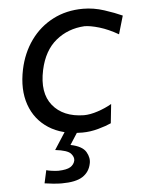

<svg xmlns="http://www.w3.org/2000/svg" viewBox="-52 -550 598 806"><g transform="rotate(-5 247.0 -147.0)"><path d="M280.5 10Q195.5 10 139 -26.5Q82.5 -63 60 -127.5Q37.5 -192 55 -276Q69.5 -344.5 107 -396.8Q144.5 -449 201 -478.2Q257.5 -507.5 328 -507.5Q372.5 -507.5 417 -493Q461.5 -478.5 492 -464.5L469.5 -387.5Q428 -411.5 390 -422.8Q352 -434 327.5 -434Q258 -430 207.2 -388.5Q156.5 -347 139 -266.5Q118.5 -171 162.2 -117.2Q206 -63.5 293 -62Q319.5 -62 352 -72.8Q384.5 -83.5 411 -99L402.5 -18.5Q382 -9 347.8 0.5Q313.5 10 280.5 10ZM175 215Q159.5 215 137.8 212.8Q116 210.5 103.5 208.5L115.5 154Q122.5 156.5 139.2 158.8Q156 161 166.5 161Q201.5 160 216.8 150.5Q232 141 236 124.5Q239 109.5 225.2 94.2Q211.5 79 160 73L219 -18.5H267L263 0L226 57.5Q275.5 67.5 290.5 93.2Q305.5 119 299.5 143.5Q292.5 177.5 264 196.2Q235.5 215 175 215Z"/></g></svg>

Font: Commissioner Flair
Style: Italic
Weight: 400
Italic angle: -12°
Designer: Kostas Bartsokas
Foundry: Kostas Bartsokas
Version: Version 1.000; ttfautohint (v1.8.3)